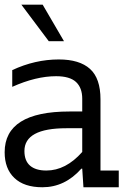

<svg xmlns="http://www.w3.org/2000/svg" viewBox="-26 -789 585 809"><path d="M25.6 -493.6Q121.8 -538.5 221.8 -538.5Q309 -538.5 353.2 -498.7Q397.4 -459 397.4 -370.5V-70.5H474.4V0H325.6L320.5 -78.2H316.7Q247.4 0 152.6 0Q75.6 0 34.6 -39.1Q-6.4 -78.2 -6.4 -147.4Q-6.4 -319.2 266.7 -319.2H320.5V-373.1Q320.5 -419.2 294.2 -443.6Q267.9 -467.9 210.3 -467.9Q125.6 -467.9 25.6 -423.1ZM253.8 -248.7Q76.9 -248.7 76.9 -152.6Q76.9 -111.5 100.6 -91Q124.4 -70.5 169.2 -70.5Q251.3 -70.5 320.5 -148.7V-248.7ZM243.6 -615.4H179.5L64.1 -769.2H153.8Z"/></svg>

Font: Slabo 13px
Style: Regular
Weight: 400
Designer: John Hudson
Foundry: Tiro Typeworks Ltd.
Version: Version 1.02 Build 005a